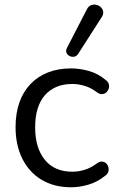

<svg xmlns="http://www.w3.org/2000/svg" viewBox="-20 -785 503 814"><path d="M282 9Q209 9 156 -23Q103 -55 74.5 -112.5Q46 -170 46 -246Q46 -304 62 -350Q78 -396 109 -428.5Q140 -461 183.5 -478Q227 -495 282 -495Q318 -495 357 -484Q396 -473 428 -446Q438 -439 441 -429Q444 -419 441 -409.5Q438 -400 431 -393.5Q424 -387 413.5 -386Q403 -385 392 -393Q366 -413 339 -421Q312 -429 287 -429Q248 -429 219 -416.5Q190 -404 170 -381Q150 -358 139.5 -324Q129 -290 129 -245Q129 -158 170 -107.5Q211 -57 287 -57Q312 -57 338.5 -65Q365 -73 392 -93Q403 -101 413 -100Q423 -99 430 -92.5Q437 -86 439.5 -76Q442 -66 439 -56.5Q436 -47 426 -40Q394 -14 356 -2.5Q318 9 282 9ZM311 -556Q304 -546 294 -544.5Q284 -543 275 -547.5Q266 -552 262 -561Q258 -570 264 -582L348 -745Q355 -759 366 -763Q377 -767 388.5 -764.5Q400 -762 408 -754Q416 -746 417.5 -735Q419 -724 411 -712Z"/></svg>

Font: Nunito ExtraLight
Style: Regular
Weight: 400
Version: Version 3.602